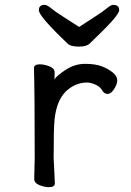

<svg xmlns="http://www.w3.org/2000/svg" viewBox="-20 -755 540 791"><path d="M182 16Q163 16 142 7.5Q121 -1 121 -18L123 -106Q123 -367 120 -474Q120 -490 144 -490Q163 -490 184 -481.5Q205 -473 205 -458Q205 -436 204 -428Q215 -444 250 -467Q288 -492 331 -492Q373 -492 400 -481.5Q427 -471 445 -456Q463 -441 463 -424Q463 -408 450 -388Q437 -368 424 -368Q410 -368 402 -381Q393 -398 373 -406.5Q353 -415 339 -415Q299 -415 265 -390Q215 -354 205 -265Q201 -230 201 -106L206 0Q206 16 182 16ZM306 -563Q274 -563 261 -573Q140 -688 140 -713Q140 -735 164 -735Q174 -735 190 -721.5Q206 -708 240 -686.5Q274 -665 306 -644Q338 -665 371.5 -686.5Q405 -708 421 -721.5Q437 -735 447 -735Q471 -735 471 -713Q471 -693 383 -608Q363 -589 350 -576Q337 -563 306 -563Z"/></svg>

Font: LXGW WenKai Mono Medium
Style: Regular
Weight: 500
Monospace: yes
Designer: LXGW / Fontworks Inc.
Foundry: LXGW / Fontworks Inc.
Version: Version 1.520; June 14, 2025